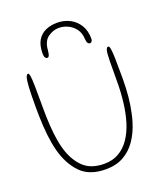

<svg xmlns="http://www.w3.org/2000/svg" viewBox="-147 -892 862 1008"><g transform="rotate(-20 284.0 -388.5)"><path d="M271 16.5Q179 16.5 129.8 -34.8Q80.5 -86 58.5 -169.5Q53 -190.5 49 -213.5Q45 -236.5 42.2 -260.8Q39.5 -285 38 -310.5Q36.5 -336 35.8 -362.5Q35 -389 35 -416.5Q35 -488 37.2 -526.8Q39.5 -565.5 44.5 -580.2Q49.5 -595 56.5 -595Q62.5 -595 65.2 -579Q68 -563 68.8 -519.8Q69.5 -476.5 69.5 -394.5Q69.5 -370 70.2 -346Q71 -322 72.5 -299.2Q74 -276.5 76.5 -254.8Q79 -233 82.5 -212.8Q86 -192.5 91 -174Q110 -101.5 152.8 -57.5Q195.5 -13.5 272.5 -13.5Q319.5 -13.5 354.5 -33.8Q389.5 -54 414 -90Q438.5 -126 453.5 -173.5Q461 -197.5 466.5 -224.2Q472 -251 475.5 -279.5Q479 -308 480.8 -337.8Q482.5 -367.5 482.5 -398Q482.5 -472.5 483.2 -513Q484 -553.5 488 -569.2Q492 -585 501 -585Q507.5 -585 510.5 -568Q513.5 -551 514.5 -510.5Q515.5 -470 515.5 -400Q515.5 -374.5 514.2 -349.5Q513 -324.5 510.8 -300.5Q508.5 -276.5 504.8 -253.5Q501 -230.5 496.2 -208.8Q491.5 -187 485 -166.5Q468.5 -112.5 440 -71.2Q411.5 -30 369.8 -6.8Q328 16.5 271 16.5ZM181 -638.5Q174.5 -638.5 169.8 -645.5Q165 -652.5 165 -668Q165 -713 181.2 -740.8Q197.5 -768.5 226.2 -781.5Q255 -794.5 291.5 -794.5Q330 -794.5 362 -778Q394 -761.5 413.2 -730.2Q432.5 -699 432.5 -654.5Q432.5 -645 428.2 -639.5Q424 -634 418.5 -634Q411 -634 406 -641Q401 -648 400 -667Q398 -700 381 -722Q364 -744 339.5 -755Q315 -766 290 -766Q259.5 -766 230.5 -746Q201.5 -726 197.5 -677Q195.5 -655 191.8 -646.8Q188 -638.5 181 -638.5Z"/></g></svg>

Font: Gluten Thin
Style: Regular
Weight: 100
Designer: Tyler Finck
Foundry: Etcetera Type Company
Version: Version 1.300